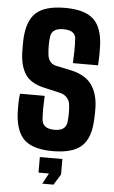

<svg xmlns="http://www.w3.org/2000/svg" viewBox="-65 -853 653 1095"><g transform="rotate(5 262.0 -305.0)"><path d="M263 10Q151 10 100.5 -36.5Q50 -83 45 -191Q44 -215 44.5 -245.5Q45 -276 49 -300H190Q188 -263 187.5 -227.5Q187 -192 190 -163Q195 -112 263 -112Q327 -112 333 -163Q339 -214 333 -264Q331 -285 315 -302.5Q299 -320 275 -325L183 -346Q104 -364 73.5 -412Q43 -460 41 -535Q40 -575 41 -610Q46 -717 97 -763.5Q148 -810 263 -810Q375 -810 425.5 -763.5Q476 -717 480 -610Q481 -588 480.5 -557Q480 -526 478 -500H334Q336 -535 336.5 -569.5Q337 -604 335 -638Q333 -688 263 -688Q197 -688 191 -638Q185 -587 191 -535Q193 -515 205 -498Q217 -481 242 -476L323 -459Q408 -441 444.5 -391Q481 -341 484 -264Q485 -247 484.5 -227.5Q484 -208 483 -191Q479 -83 427.5 -36.5Q376 10 263 10ZM193 139V50H322V139L284 200H220L253 139Z"/></g></svg>

Font: Big Shoulders Text Black
Style: Regular
Weight: 900
Designer: Patric King
Foundry: XO Type Co
Version: Version 1.000; ttfautohint (v1.8.2)